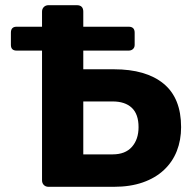

<svg xmlns="http://www.w3.org/2000/svg" viewBox="-20 -720 752 740"><path d="M301 -525V-453H419Q543 -453 610.5 -397.5Q678 -342 678 -230Q678 -180 661.5 -138Q645 -96 612 -65Q579 -34 530.5 -17Q482 0 419 0H167Q156 0 149 -7Q142 -14 142 -25V-525H44Q22 -525 22 -547V-594Q22 -617 44 -617H142V-675Q142 -686 149 -693Q156 -700 167 -700H276Q301 -700 301 -675V-617H476Q499 -617 499 -594V-547Q499 -537 492.5 -531Q486 -525 476 -525ZM301 -125H414Q463 -125 488.5 -154Q514 -183 514 -230Q514 -280 488 -304.5Q462 -329 414 -329H301Z"/></svg>

Font: Fz Rubik SemBd
Style: Regular
Weight: 600
Designer: Hubert and Fischer
Foundry: Hubert and Fischer
Version: Vit hóa bi FontZin.com